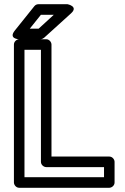

<svg xmlns="http://www.w3.org/2000/svg" viewBox="-20 -865 592 910"><path d="M96 -25V-629H174V-98C174 -83 188 -73 199 -73H473V-25ZM46 0C46 11 56 25 71 25H498C509 25 523 15 523 0V-98C523 -109 513 -123 498 -123H224V-654C224 -665 214 -679 199 -679H71C60 -679 46 -669 46 -654ZM235 -795 163 -729H121L174 -795ZM317 -802C353 -835 300 -845 300 -845H162C155 -845 148 -842 143 -836L50 -720C19 -681 69 -679 69 -679H172C178 -679 184 -682 189 -686Z"/></svg>

Font: Falling Sky
Style: ExtOu
Weight: 400
Designer: Paul D. Hunt
Foundry: Adobe Systems Incorporated
Version: Version 1.02